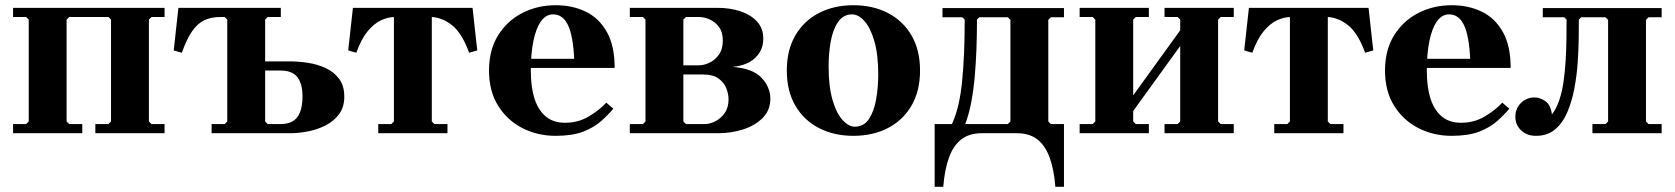

<svg xmlns="http://www.w3.org/2000/svg" viewBox="-20 -510 6411 735"><path d="M560 -445 550 -435V-45L560 -35H610V0H345V-35H395L405 -45V-435L395 -445H245L235 -435V-45L245 -35H295V0H30V-35H80L90 -45V-435L80 -445H30V-480H610V-445Z M645 -317 663 -480H1055V-445H1005L995 -435V-275H1091Q1123 -275 1159 -269.5Q1195 -264 1226.5 -249.5Q1258 -235 1278 -208.5Q1298 -182 1298 -140Q1298 -100 1278 -73Q1258 -46 1226.5 -30Q1195 -14 1159 -7Q1123 0 1091 0H790V-35H840L850 -45V-435L840 -445H825Q788 -445 762 -432.5Q736 -420 715.5 -390.5Q695 -361 676 -308ZM995 -45 1005 -35H1053Q1099 -35 1118.5 -62Q1138 -89 1138 -141Q1138 -189 1118.5 -214.5Q1099 -240 1053 -240H995Z M1493 -445Q1466 -445 1439 -432.5Q1412 -420 1387.5 -390.5Q1363 -361 1344 -308L1313 -317L1331 -480H1789L1807 -317L1776 -308Q1748 -385 1708.5 -415Q1669 -445 1627 -445ZM1633 -454V-45L1643 -35H1693V0H1428V-35H1478L1488 -45V-454Z M2107 10Q2038 10 1980 -19.5Q1922 -49 1887 -105Q1852 -161 1852 -240Q1852 -319 1887 -375Q1922 -431 1980 -460.5Q2038 -490 2107 -490Q2172 -490 2223 -465Q2274 -440 2303.5 -387Q2333 -334 2333 -250H1977V-285H2178Q2174 -372 2154.5 -413.5Q2135 -455 2097 -455Q2070 -455 2051 -428.5Q2032 -402 2022 -353.5Q2012 -305 2012 -240Q2012 -176 2026.5 -131.5Q2041 -87 2070 -63.5Q2099 -40 2143 -40Q2193 -40 2233.5 -64Q2274 -88 2301 -117L2328 -94Q2307 -69 2279.5 -45Q2252 -21 2211 -5.5Q2170 10 2107 10Z M2784 -254Q2862 -248 2895.5 -212Q2929 -176 2929 -132Q2929 -89 2900.5 -59.5Q2872 -30 2826 -15Q2780 0 2728 0H2391V-35H2441L2451 -45V-435L2441 -445H2391V-480H2726Q2776 -480 2815.5 -466.5Q2855 -453 2878.5 -427Q2902 -401 2902 -362Q2902 -318 2871 -288.5Q2840 -259 2784 -254ZM2596 -435V-260H2656Q2674 -260 2695 -269.5Q2716 -279 2731.5 -300Q2747 -321 2747 -355Q2747 -387 2732.5 -406.5Q2718 -426 2697 -435.5Q2676 -445 2656 -445H2606ZM2678 -35Q2697 -35 2718 -45.5Q2739 -56 2754 -77Q2769 -98 2769 -130Q2769 -150 2760.5 -172Q2752 -194 2730.5 -209.5Q2709 -225 2669 -225H2596V-45L2606 -35Z M3247 -490Q3321 -490 3378.5 -460.5Q3436 -431 3469 -375Q3502 -319 3502 -240Q3502 -161 3469 -105Q3436 -49 3378.5 -19.5Q3321 10 3247 10Q3173 10 3115.5 -19.5Q3058 -49 3025 -105Q2992 -161 2992 -240Q2992 -319 3025 -375Q3058 -431 3115.5 -460.5Q3173 -490 3247 -490ZM3252 -25Q3287 -25 3306.5 -54.5Q3326 -84 3334 -130Q3342 -176 3342 -224Q3342 -302 3327 -353Q3312 -404 3289 -429.5Q3266 -455 3242 -455Q3208 -455 3188 -425.5Q3168 -396 3160 -350.5Q3152 -305 3152 -256Q3152 -179 3167 -127.5Q3182 -76 3205.5 -50.5Q3229 -25 3252 -25Z M4053 -444H4003L3993 -434V-45L4003 -35H4053V205H4020Q4015 140 3998.5 94Q3982 48 3951.5 24Q3921 0 3873 0H3738Q3690 0 3659.5 24Q3629 48 3612.5 94Q3596 140 3591 205H3558V-35H3624Q3639 -67 3648.5 -107.5Q3658 -148 3663 -198Q3668 -248 3670.5 -307Q3673 -366 3673 -435L3664 -444H3588V-479H4053ZM3838 -35 3848 -45V-434L3838 -444H3729L3720 -435Q3720 -378 3718 -323.5Q3716 -269 3711.5 -218Q3707 -167 3698.5 -121Q3690 -75 3675 -35Z M4318 -45 4328 -35H4378V0H4113V-35H4163L4173 -45V-435L4163 -445H4113V-480H4378V-445H4328L4318 -435ZM4643 -45 4653 -35H4703V0H4438V-35H4488L4498 -45V-435L4488 -445H4438V-480H4703V-445H4653L4643 -435ZM4498 -334 4318 -85V-145L4498 -394Z M4923 -445Q4896 -445 4869 -432.5Q4842 -420 4817.5 -390.5Q4793 -361 4774 -308L4743 -317L4761 -480H5219L5237 -317L5206 -308Q5178 -385 5138.5 -415Q5099 -445 5057 -445ZM5063 -454V-45L5073 -35H5123V0H4858V-35H4908L4918 -45V-454Z M5537 10Q5468 10 5410 -19.5Q5352 -49 5317 -105Q5282 -161 5282 -240Q5282 -319 5317 -375Q5352 -431 5410 -460.5Q5468 -490 5537 -490Q5602 -490 5653 -465Q5704 -440 5733.5 -387Q5763 -334 5763 -250H5407V-285H5608Q5604 -372 5584.5 -413.5Q5565 -455 5527 -455Q5500 -455 5481 -428.5Q5462 -402 5452 -353.5Q5442 -305 5442 -240Q5442 -176 5456.5 -131.5Q5471 -87 5500 -63.5Q5529 -40 5573 -40Q5623 -40 5663.5 -64Q5704 -88 5731 -117L5758 -94Q5737 -69 5709.5 -45Q5682 -21 5641 -5.5Q5600 10 5537 10Z M6291 -444 6281 -434V-45L6291 -35H6341V0H6076V-35H6126L6136 -45V-434L6126 -444H6033L6024 -435Q6024 -407 6023.5 -363Q6023 -319 6019.5 -269Q6016 -219 6006.5 -169.5Q5997 -120 5979.5 -79.5Q5962 -39 5933 -14.5Q5904 10 5860 10Q5825 10 5803 -11Q5781 -32 5781 -63Q5781 -95 5802.5 -116Q5824 -137 5855 -137Q5875 -137 5895.5 -123Q5916 -109 5921 -72Q5938 -94 5949 -126.5Q5960 -159 5965.5 -198Q5971 -237 5973.5 -278Q5976 -319 5976.5 -359.5Q5977 -400 5977 -435L5968 -444H5886V-479H6341V-444Z"/></svg>

Font: Brygada 1918
Style: Regular
Weight: 400
Designer: Mateusz Machalski | Borys Kosmynka | Przemek Hoffer
Foundry: NIEPODLEGLA 2018
Version: Version 3.006